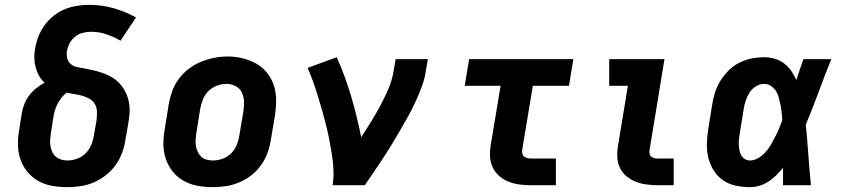

<svg xmlns="http://www.w3.org/2000/svg" viewBox="-20 -764 3490 792"><path d="M257 8Q225 8 194 2.5Q163 -3 137 -18Q111 -33 92 -56.5Q73 -80 63.5 -109Q54 -138 54 -170Q54 -202 60 -234L70 -297Q73 -316 80.5 -335Q88 -354 100.5 -370.5Q113 -387 129.5 -400Q146 -413 164 -423Q150 -435 141 -451.5Q132 -468 127 -486.5Q122 -505 121.5 -525Q121 -545 125 -564Q129 -589 138.5 -613.5Q148 -638 164 -660Q180 -682 201.5 -699Q223 -716 247.5 -726Q272 -736 297.5 -740Q323 -744 348 -744Q400 -744 449 -730Q498 -716 541 -692L477 -596Q450 -612 419.5 -622.5Q389 -633 355 -633Q338 -633 321 -628.5Q304 -624 290 -613Q276 -602 267.5 -586Q259 -570 256 -553Q254 -539 257 -525Q260 -511 270 -501.5Q280 -492 293.5 -488.5Q307 -485 321 -483H322Q344 -479 365.5 -474Q387 -469 407.5 -461.5Q428 -454 446 -442.5Q464 -431 477.5 -415Q491 -399 500 -379.5Q509 -360 512.5 -338Q516 -316 514 -293.5Q512 -271 508 -248L497 -186Q493 -159 483 -132Q473 -105 456 -82Q439 -59 415.5 -40.5Q392 -22 365.5 -11Q339 0 311.5 4Q284 8 257 8ZM257 -102Q277 -102 297 -109Q317 -116 332 -130.5Q347 -145 355.5 -164.5Q364 -184 367 -204L378 -266Q380 -284 380 -301Q380 -318 372.5 -332.5Q365 -347 351 -355.5Q337 -364 321 -368.5Q305 -373 288.5 -375.5Q272 -378 255 -382Q243 -373 233.5 -360.5Q224 -348 217 -334.5Q210 -321 206 -307Q202 -293 200 -279L190 -216Q188 -203 187 -189.5Q186 -176 188 -163Q190 -150 195 -138.5Q200 -127 209.5 -118.5Q219 -110 231.5 -106Q244 -102 257 -102Z M856 8Q824 8 793 2Q762 -4 736 -19Q710 -34 691.5 -57.5Q673 -81 663.5 -110Q654 -139 654 -170.5Q654 -202 660 -234L676 -334Q681 -362 690.5 -388.5Q700 -415 717.5 -438.5Q735 -462 758.5 -480Q782 -498 809 -509Q836 -520 863.5 -525.5Q891 -531 919 -531Q951 -531 981 -523.5Q1011 -516 1037 -501.5Q1063 -487 1082 -463Q1101 -439 1110 -410.5Q1119 -382 1119 -350Q1119 -318 1114 -286L1097 -186Q1093 -159 1083 -132Q1073 -105 1056 -81.5Q1039 -58 1015.5 -40Q992 -22 965 -11Q938 0 910.5 4Q883 8 856 8ZM858 -102Q878 -102 898 -109Q918 -116 933 -131Q948 -146 956 -165Q964 -184 967 -204L984 -304Q987 -324 986.5 -344.5Q986 -365 977.5 -382.5Q969 -400 951.5 -409Q934 -418 914 -418Q894 -418 874.5 -410.5Q855 -403 840 -388.5Q825 -374 817.5 -355Q810 -336 806 -316L790 -216Q788 -203 787 -189Q786 -175 788 -162.5Q790 -150 795.5 -138Q801 -126 810 -117.5Q819 -109 832 -105.5Q845 -102 858 -102Z M1352 0Q1357 -32 1355.5 -64Q1354 -96 1349 -127.5Q1344 -159 1338 -189.5Q1332 -220 1324.5 -250Q1317 -280 1308.5 -309.5Q1300 -339 1291 -368.5Q1282 -398 1271.5 -427Q1261 -456 1249 -484L1369 -528Q1404 -450 1428.5 -366.5Q1453 -283 1470 -198Q1491 -230 1511 -262.5Q1531 -295 1549 -328.5Q1567 -362 1582 -397Q1597 -432 1603 -468L1612 -520H1745L1736 -468Q1731 -436 1719.5 -405.5Q1708 -375 1694 -344.5Q1680 -314 1664 -285Q1648 -256 1631 -227Q1614 -198 1596.5 -169Q1579 -140 1560.5 -112Q1542 -84 1523 -56Q1504 -28 1485 0Z M2169 0Q2146 0 2122.5 -3Q2099 -6 2078 -14.5Q2057 -23 2040 -37.5Q2023 -52 2013 -72.5Q2003 -93 2001.5 -116.5Q2000 -140 2004 -164L2045 -410H1897L1915 -520H2345L2327 -410H2178L2134 -146Q2133 -138 2134.5 -130.5Q2136 -123 2141.5 -118.5Q2147 -114 2154.5 -112Q2162 -110 2169 -110H2273V0Z M2694 0Q2671 0 2647.5 -3Q2624 -6 2603.5 -14Q2583 -22 2565.5 -36Q2548 -50 2538 -70Q2528 -90 2526.5 -113.5Q2525 -137 2529 -161L2570 -410H2493V-520H2721L2659 -143Q2658 -135 2660 -128Q2662 -121 2667.5 -117Q2673 -113 2680 -111.5Q2687 -110 2694 -110H2759V0Z M3073 8Q3043 8 3013.5 1.5Q2984 -5 2961 -21.5Q2938 -38 2923 -62.5Q2908 -87 2901.5 -115Q2895 -143 2896 -173.5Q2897 -204 2902 -234L2918 -334Q2922 -360 2930 -384.5Q2938 -409 2952.5 -432Q2967 -455 2987 -474.5Q3007 -494 3031 -506Q3055 -518 3081 -523Q3107 -528 3132 -528Q3155 -528 3176.5 -521.5Q3198 -515 3215 -502Q3232 -489 3244 -471.5Q3256 -454 3265 -434Q3272 -455 3279 -476.5Q3286 -498 3294 -520H3409Q3382 -453 3357 -385Q3332 -317 3304 -250Q3310 -188 3314.5 -125Q3319 -62 3325 0H3210Q3210 -18 3210 -36Q3210 -54 3210 -72Q3197 -56 3182 -41Q3167 -26 3149 -14.5Q3131 -3 3111.5 2.5Q3092 8 3073 8ZM3073 -102Q3091 -102 3108 -112Q3125 -122 3137.5 -136Q3150 -150 3159.5 -166.5Q3169 -183 3177.5 -199.5Q3186 -216 3193.5 -233.5Q3201 -251 3207 -268Q3206 -284 3204.5 -299Q3203 -314 3200 -329.5Q3197 -345 3193 -360Q3189 -375 3181.5 -387.5Q3174 -400 3161 -409Q3148 -418 3132 -418Q3115 -418 3098.5 -408Q3082 -398 3072 -382.5Q3062 -367 3056.5 -350Q3051 -333 3048 -316L3032 -216Q3030 -204 3028.5 -192.5Q3027 -181 3027.5 -169Q3028 -157 3030 -145.5Q3032 -134 3037 -124.5Q3042 -115 3051.5 -108.5Q3061 -102 3073 -102Z"/></svg>

Font: Iosevka Etoile XBdObl
Style: Regular
Weight: 800
Italic angle: -9°
Designer: Belleve Invis
Foundry: Belleve Invis
Version: Version 15.5.2; ttfautohint (v1.8.4)